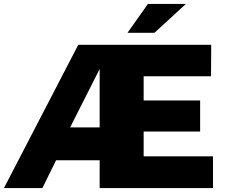

<svg xmlns="http://www.w3.org/2000/svg" viewBox="-20 -949 1140 969"><path d="M0 0 375 -723H1046L1045 -564H705V-442H990V-285H705V-160H1055V0H483V-140H263L194 0ZM334 -306H483V-601ZM623.5 -783.5 726.5 -929H918L759.5 -783.5Z"/></svg>

Font: Public Sans Thin Black
Style: Regular
Weight: 900
Version: Version 2.001